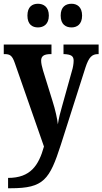

<svg xmlns="http://www.w3.org/2000/svg" viewBox="-20 -773 545 1022"><path d="M361 -627C389 -627 417 -643 417 -690C417 -737 389 -753 361 -753C330 -753 303 -737 303 -690C303 -643 330 -627 361 -627ZM182 -627C211 -627 240 -643 240 -690C240 -737 211 -753 182 -753C152 -753 126 -737 126 -690C126 -643 152 -627 182 -627ZM23 174V229H38C213 229 244 183 304 -3L435 -414C453 -469 470 -485 502 -485H505V-536H318V-485H322C357 -483 372 -476 372 -450C372 -434 368 -411 363 -396L310 -206C301 -175 293 -145 288 -111C285 -140 275 -187 259 -237L209 -398C203 -419 199 -436 199 -450C199 -473 212 -485 250 -485H254V-536H0V-485H4C33 -485 45 -478 59 -437L214 7C186 107 143 174 23 174Z"/></svg>

Font: Noto Serif Condensed
Style: Bold
Weight: 700
Width: 3
Designer: Monotype Design Team
Foundry: Monotype Imaging Inc.
Version: Version 2.015